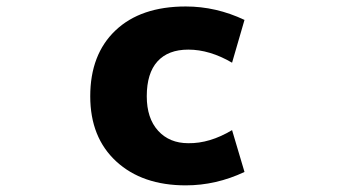

<svg xmlns="http://www.w3.org/2000/svg" viewBox="-20 -555 1040 587"><path d="M689.5 -157.2 727.5 -29.3Q640.6 11.7 547.9 11.7Q415 11.7 335.4 -61.5Q255.9 -134.8 255.9 -260.7Q255.9 -388.7 333 -461.9Q410.2 -535.2 547.9 -535.2Q640.6 -535.2 727.5 -494.1L689.5 -363.3Q621.1 -403.3 555.7 -403.3Q494.1 -403.3 461.4 -367.2Q428.7 -331.1 428.7 -260.7Q428.7 -193.4 463.4 -155.3Q498 -117.2 555.7 -117.2Q621.1 -116.2 689.5 -157.2Z"/></svg>

Font: Gen Shin Gothic Monospace Heavy
Style: Bold
Weight: 800
Designer: [Source Han Sans]
Ryoko NISHIZUKA  (kana & ideographs); Paul D. Hunt (Latin, Greek & Cyrillic); Wenlong ZHANG  (bopomofo
Version: Version 1.002.20150607